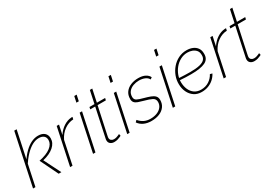

<svg xmlns="http://www.w3.org/2000/svg" viewBox="10 -1538 3300 2355"><g transform="rotate(-30 1660.0 -360.0)"><path d="M254 -255Q363 -277 420 -321Q477 -365 477 -421Q477 -460 452 -480.5Q427 -501 383 -501Q337 -501 289 -475Q241 -449 192 -398Q143 -347 93 -270L112 -333Q154 -397 199.5 -441Q245 -485 293 -508Q341 -531 390 -531Q448 -531 479.5 -503Q511 -475 511 -426Q511 -360 454 -310Q397 -260 297 -237L416 0H378ZM170 -730H204L49 0H15Z M650 -520H683L655 -388Q695 -448 747 -481.5Q799 -515 852 -519Q858 -520 863.5 -520Q869 -520 873 -519L866 -488Q798 -485 738 -442.5Q678 -400 643 -327L574 0H540Z M975 -520H1009L899 0H865ZM1020 -730H1054L1036 -646H1002Z M1089 -61Q1089 -66 1089.5 -71Q1090 -76 1091 -81L1178 -490H1108L1114 -520H1185L1223 -699H1257L1219 -520H1336L1329 -490H1212L1134 -127Q1129 -104 1127 -93Q1125 -82 1125 -76Q1125 -52 1141 -39.5Q1157 -27 1178 -27Q1199 -27 1217 -33Q1235 -39 1247.5 -44.5Q1260 -50 1262 -52L1268 -24Q1266 -23 1251 -15.5Q1236 -8 1213.5 -1.5Q1191 5 1165 5Q1132 5 1110.5 -12.5Q1089 -30 1089 -61Z M1459 -520H1493L1383 0H1349ZM1504 -730H1538L1520 -646H1486Z M1689 10Q1631 10 1585.5 -10.5Q1540 -31 1511 -72L1534 -95Q1566 -57 1604.5 -38.5Q1643 -20 1693 -20Q1745 -20 1786 -36.5Q1827 -53 1850.5 -83.5Q1874 -114 1874 -154Q1874 -197 1837 -215.5Q1800 -234 1732 -252Q1688 -264 1657 -275Q1626 -286 1610.5 -304.5Q1595 -323 1595 -355Q1595 -412 1624 -450.5Q1653 -489 1701.5 -508.5Q1750 -528 1807 -528Q1867 -528 1906 -507Q1945 -486 1958 -454L1933 -437Q1919 -467 1882.5 -482.5Q1846 -498 1800 -498Q1759 -498 1719.5 -484Q1680 -470 1654.5 -440.5Q1629 -411 1629 -364Q1629 -327 1658 -312Q1687 -297 1745 -282Q1796 -268 1832.5 -254.5Q1869 -241 1889 -219.5Q1909 -198 1909 -162Q1909 -108 1880.5 -69Q1852 -30 1802.5 -10Q1753 10 1689 10Z M2105 -520H2139L2029 0H1995ZM2150 -730H2184L2166 -646H2132Z M2401 10Q2340 10 2296 -20Q2252 -50 2228 -100Q2204 -150 2203 -210Q2201 -270 2222 -326.5Q2243 -383 2282 -428.5Q2321 -474 2374.5 -501Q2428 -528 2491 -528Q2537 -528 2575 -512.5Q2613 -497 2636 -465.5Q2659 -434 2659 -386Q2662 -307 2596.5 -275.5Q2531 -244 2397 -244Q2359 -244 2317 -245.5Q2275 -247 2223 -251L2231 -279Q2285 -276 2324.5 -274.5Q2364 -273 2400 -273Q2486 -273 2536 -285.5Q2586 -298 2607 -323Q2628 -348 2626 -385Q2626 -426 2605 -450.5Q2584 -475 2552.5 -486.5Q2521 -498 2487 -498Q2433 -498 2386.5 -473Q2340 -448 2306.5 -407.5Q2273 -367 2255 -317.5Q2237 -268 2238 -219Q2239 -163 2259 -117.5Q2279 -72 2317 -45.5Q2355 -19 2409 -19Q2472 -19 2520 -49.5Q2568 -80 2595 -131L2626 -122Q2605 -82 2572 -52.5Q2539 -23 2496 -6.5Q2453 10 2401 10Z M2825 -520H2858L2830 -388Q2870 -448 2922 -481.5Q2974 -515 3027 -519Q3033 -520 3038.5 -520Q3044 -520 3048 -519L3041 -488Q2973 -485 2913 -442.5Q2853 -400 2818 -327L2749 0H2715Z M3073 -61Q3073 -66 3073.5 -71Q3074 -76 3075 -81L3162 -490H3092L3098 -520H3169L3207 -699H3241L3203 -520H3320L3313 -490H3196L3118 -127Q3113 -104 3111 -93Q3109 -82 3109 -76Q3109 -52 3125 -39.5Q3141 -27 3162 -27Q3183 -27 3201 -33Q3219 -39 3231.5 -44.5Q3244 -50 3246 -52L3252 -24Q3250 -23 3235 -15.5Q3220 -8 3197.5 -1.5Q3175 5 3149 5Q3116 5 3094.5 -12.5Q3073 -30 3073 -61Z"/></g></svg>

Font: Raleway Thin ExtraLight
Style: Italic
Weight: 250
Italic angle: -12°
Version: Version 4.026